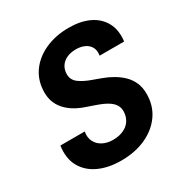

<svg xmlns="http://www.w3.org/2000/svg" viewBox="-168 -842 939 983"><g transform="rotate(-30 301.5 -350.0)"><path d="M269 12Q193 12 137 -14Q81 -40 53.5 -89.5Q26 -139 36 -211H180Q174 -178 186.5 -153Q199 -128 225 -114.5Q251 -101 285 -101Q322 -101 349 -114Q376 -127 390 -150Q404 -173 404 -203Q404 -223 394.5 -238.5Q385 -254 369 -265.5Q353 -277 332 -286Q311 -295 287 -303Q263 -311 238 -320Q172 -344 136.5 -386Q101 -428 101 -486Q101 -554 136 -604.5Q171 -655 233 -683.5Q295 -712 374 -712Q443 -712 493 -688.5Q543 -665 568 -619.5Q593 -574 585 -509H440Q445 -537 434.5 -557Q424 -577 402 -587.5Q380 -598 351 -598Q319 -598 295.5 -587Q272 -576 259.5 -556Q247 -536 247 -510Q247 -493 254 -479.5Q261 -466 274.5 -456Q288 -446 306 -437Q324 -428 345.5 -420.5Q367 -413 391 -404Q424 -392 452.5 -375.5Q481 -359 503.5 -337Q526 -315 538.5 -286Q551 -257 551 -220Q551 -150 514.5 -98Q478 -46 414.5 -17Q351 12 269 12Z"/></g></svg>

Font: DM Sans 24pt
Style: Bold Italic
Weight: 700
Italic angle: -10°
Designer: Colophon Foundry, Jonny Pinhorn
Foundry: Colophon Foundry
Version: Version 4.004;gftools[0.9.30]